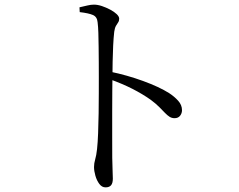

<svg xmlns="http://www.w3.org/2000/svg" viewBox="-20 -778 1040 837"><path d="M326.5 -746.1Q345.5 -750.4 360.9 -754.1Q376.2 -757.8 389.6 -757.8Q405.6 -757.8 424.2 -751.6Q442.8 -745.3 460.3 -736.1Q477.8 -726.8 488.7 -716.4Q499.6 -705.9 499.6 -696.6Q499.6 -686.7 495 -680.3Q490.5 -673.8 485.5 -665.2Q480.5 -656.7 478 -639.8Q475 -613.5 473.3 -578.6Q471.6 -543.6 471 -508.4Q470.4 -473.3 470.2 -444.7Q470 -423.7 469.5 -382.3Q469 -340.9 469.1 -289.4Q469.2 -237.9 469.1 -185.8Q469 -133.6 469.3 -90.4Q469.7 -57.3 470.8 -34.7Q471.9 -12.2 471.9 0.8Q471.9 20.5 464.1 29.7Q456.4 38.8 440.1 38.8Q424.1 38.8 412.9 23.7Q401.7 8.6 395.8 -12.2Q389.9 -32.9 389.9 -49.9Q389.9 -66.4 394.9 -83Q399.9 -99.5 403.1 -128.2Q406.1 -156.2 407.7 -197.4Q409.3 -238.7 410 -284.3Q410.6 -330 410.7 -371.8Q410.8 -413.7 410.8 -442.2Q410.8 -472.6 410.6 -506.3Q410.3 -540.1 410 -572.9Q409.7 -605.6 408.8 -634.1Q407.9 -662.7 405.5 -681Q403.4 -704.7 385.1 -712.6Q366.9 -720.6 327.5 -725.2ZM458.8 -465.9Q533.7 -450.5 603.9 -424.9Q674 -399.3 716.9 -372.3Q739.9 -357.4 756.6 -338.9Q773.4 -320.4 773.4 -297.5Q773.4 -284.1 765.1 -273.4Q756.7 -262.8 740.9 -262.8Q729.1 -262.8 719.5 -268.7Q709.9 -274.7 699.3 -285.7Q688.8 -296.7 674 -311.6Q659.2 -326.5 636.7 -343.2Q601.3 -368.2 557.5 -390.6Q513.7 -412.9 458.8 -432.6Z"/></svg>

Font: Noto Serif SC
Style: Regular
Weight: 200
Designer: Ryoko NISHIZUKA 西塚涼子 (kana & ideographs); Frank Grießhammer (Latin, Greek & Cyrillic); Wenlong ZHANG 张文龙 (bopomofo); San
Foundry: Adobe
Version: Version 2.001;hotconv 1.1.0;makeotfexe 2.6.0